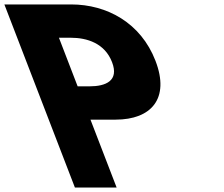

<svg xmlns="http://www.w3.org/2000/svg" viewBox="-271 -845 1007 865"><path d="M-251.3 -825 66.5 0H254.5L136.6 -306H249.6C410.6 -306 495 -401 429.5 -571C363.6 -742 210.7 -825 49.7 -825ZM78.8 -456 -5.5 -675H47.5C121.5 -675 201.1 -650 233.8 -565C266.2 -481 205.8 -456 131.8 -456Z"/></svg>

Font: Hussar
Style: BdOpOblFour
Weight: 700
Foundry: Cannot Into Space Fonts
Version: Version 2.00